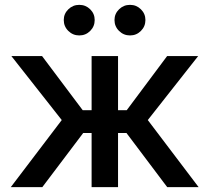

<svg xmlns="http://www.w3.org/2000/svg" viewBox="-20 -771 863 791"><path d="M24.4 0 234.4 -276.4 26.9 -540H153.3L320.8 -316.9H357.4V-540H466.3V-316.9H502L668.5 -540H796.4L588.9 -276.4L798.3 0H668.9L501 -223.1H466.3V0H357.4V-223.1H322.8L154.3 0ZM515.6 -625Q489.3 -625 470.5 -643.6Q451.7 -662.1 451.7 -688.5Q451.7 -714.4 470.5 -732.7Q489.3 -751 515.6 -751Q542 -751 560.5 -732.7Q579.1 -714.4 579.1 -688.5Q579.1 -662.1 560.5 -643.6Q542 -625 515.6 -625ZM306.6 -625Q280.3 -625 261.5 -643.6Q242.7 -662.1 242.7 -688.5Q242.7 -714.4 261.5 -732.7Q280.3 -751 306.6 -751Q333 -751 351.6 -732.7Q370.1 -714.4 370.1 -688.5Q370.1 -662.1 351.6 -643.6Q333 -625 306.6 -625Z"/></svg>

Font: V-Inter
Style: Medium-500
Weight: 500
Designer: Rasmus Andersson
Foundry: rsms
Version: Version 4.000;git-4146feb